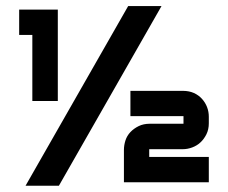

<svg xmlns="http://www.w3.org/2000/svg" viewBox="-20 -612 744 627"><path d="M507.4 -592.1 172.3 -5.4H63.4L398.5 -592.1ZM168.8 -282.2H85.6V-498H42.6V-580.7H168.8ZM661.9 -16.8H384.7V-122.8Q384.7 -137.6 389.6 -153.2Q394.6 -168.8 405.9 -180.7Q417.3 -192.6 432.9 -200.2Q448.5 -207.9 469.3 -207.9H579.2V-232.7H405.9V-315.3H577.2Q597.5 -315.3 613.4 -308.2Q629.2 -301 640.1 -288.6Q651 -276.2 656.4 -261.6Q661.9 -247 661.9 -230.7V-209.4Q661.9 -189.1 654 -173.3Q646 -157.4 634.4 -146.8Q622.8 -136.1 607.4 -130.4Q592.1 -124.8 577.2 -124.8H467.3V-99.5H661.9Z"/></svg>

Font: AKL FREE 001
Style: Regular
Weight: 400
Designer: AKL
Foundry: AKL
Version: Version 1.00;August 10, 2024;FontCreator 13.0.0.2630 64-bit